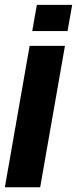

<svg xmlns="http://www.w3.org/2000/svg" viewBox="-36 -790 324 810"><path d="M-15.5 0H133.5L238 -596.5H89ZM119.5 -769.5 100 -659H249L268.5 -769.5Z"/></svg>

Font: Anybody Condensed
Style: Bold Italic
Weight: 700
Width: 3
Italic angle: -10°
Version: Version 1.113;gftools[0.9.25]